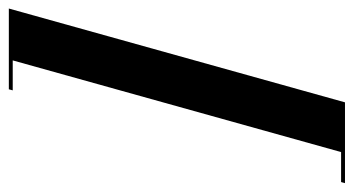

<svg xmlns="http://www.w3.org/2000/svg" viewBox="-269 -457 809 439"><g transform="rotate(-90 135.5 -237.5)"><path d="M335.5 -621.8 121 146.8H-63.7L-61.3 137.9H7.3L216.9 -612.9H148.4L150.8 -621.8Z"/></g></svg>

Font: Playfair 144pt
Style: Bold Italic
Weight: 700
Italic angle: -15.6°
Designer: Claus Eggers Sørensen
Foundry: Claus Eggers Sørensen
Version: Version 2.203